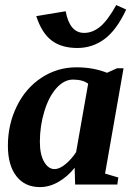

<svg xmlns="http://www.w3.org/2000/svg" viewBox="-20 -741 540 771"><path d="M401.9 -43.9 455.1 -28.3 451.2 0H281.7L279.8 -67.4Q251 -31.2 214.6 -10.5Q178.2 10.3 140.6 10.3Q79.6 10.3 45.7 -33.7Q11.7 -77.6 11.7 -155.8Q11.7 -241.2 47.4 -314.2Q83 -387.2 146.7 -429Q210.4 -470.7 287.1 -470.7Q354.5 -470.7 409.7 -448.7L449.7 -466.8H476.1ZM140.1 -171.4Q140.1 -121.1 157 -91.6Q173.8 -62 199.2 -62Q218.8 -62 242.7 -81.5Q266.6 -101.1 285.6 -129.9L334 -404.8Q312 -421.4 273.4 -421.4Q237.3 -421.4 206.5 -387Q175.8 -352.5 158 -293.7Q140.1 -234.9 140.1 -171.4ZM317.9 -608.9Q352.1 -608.9 382.3 -634Q412.6 -659.2 446.8 -720.7L486.8 -702.6Q447.8 -619.6 399.4 -584Q351.1 -548.3 290.5 -548.3Q227.5 -548.3 187.7 -578.1Q147.9 -607.9 125.5 -676.3L243.7 -695.8Q259.8 -608.9 317.9 -608.9Z"/></svg>

Font: Tinos
Style: Bold Italic
Weight: 700
Italic angle: -16.333°
Designer: Steve Matteson
Foundry: Monotype Imaging Inc.
Version: Version 1.23